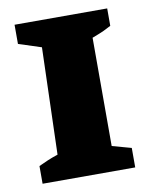

<svg xmlns="http://www.w3.org/2000/svg" viewBox="-67 -590 503 641"><g transform="rotate(-10 184.5 -269.5)"><path d="M26 0V-60Q41 -67 56 -73.5Q71 -80 92 -87L103 -449L26 -474V-539H340V-480Q327 -473 315.5 -467.5Q304 -462 275 -451V-84L340 -66V0Z"/></g></svg>

Font: Piazzolla SC ExtraBold
Style: Regular
Weight: 800
Designer: Juan Pablo del Peral
Foundry: Huerta Tipografica
Version: Version 1.330